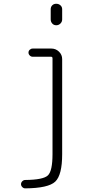

<svg xmlns="http://www.w3.org/2000/svg" viewBox="-20 -780 540 1030"><path d="M115.2 230.5Q106.4 230.5 99.6 223.6Q92.8 216.8 92.8 208Q92.8 199.2 99.6 192.4Q106.4 185.5 115.2 185.5Q212.9 184.6 237.3 160.6Q261.7 136.7 261.7 46.9V-466.8Q261.7 -475.6 253.9 -475.6H155.3Q146.5 -475.6 139.6 -482.4Q132.8 -489.3 132.8 -498Q132.8 -506.8 139.6 -513.2Q146.5 -519.5 155.3 -519.5H255.9Q279.3 -519.5 296.4 -502.9Q313.5 -486.3 313.5 -462.9V46.9Q313.5 159.2 276.4 194.3Q239.3 229.5 115.2 230.5ZM252 -730.5Q252 -743.2 260.3 -751.5Q268.6 -759.8 281.7 -759.8Q294.9 -759.8 304.2 -751.5Q313.5 -743.2 313.5 -730.5V-675.8Q313.5 -663.1 304.2 -653.8Q294.9 -644.5 281.7 -644.5Q268.6 -644.5 260.3 -653.8Q252 -663.1 252 -675.8Z"/></svg>

Font: Rounded Mgen+ 2m light
Style: Regular
Weight: 200
Designer: [Source Han Sans]
Ryoko NISHIZUKA  (kana & ideographs); Paul D. Hunt (Latin, Greek & Cyrillic); Wenlong ZHANG  (bopomofo
Version: Version 1.059.20150602